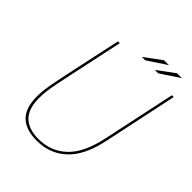

<svg xmlns="http://www.w3.org/2000/svg" viewBox="-237 -982 1121 1121"><g transform="rotate(45 324.0 -421.0)"><path d="M551 -277.5Q520 -130 445.2 -60.8Q370.5 8.5 263.5 8.5Q173 8.5 127 -36Q81 -80.5 81 -174Q81 -217.5 89.2 -265.2Q97.5 -313 114 -390.5L188.5 -737.5H203.5L130.5 -397Q119 -342 111.2 -304Q103.5 -266 100 -236.5Q96.5 -207 96.5 -177Q96.5 -88 139.5 -46.8Q182.5 -5.5 263.5 -5.5Q365 -5.5 435.8 -72.2Q506.5 -139 537 -283L633.5 -737.5H648.5ZM351 -771.5 456.5 -849.5H497L379 -771.5ZM458.5 -771.5 564 -849.5H604.5L486.5 -771.5Z"/></g></svg>

Font: Epilogue Thin
Style: Italic
Weight: 250
Italic angle: -12°
Designer: Tyler Finck
Foundry: Etcetera Type Co
Version: Version 2.112